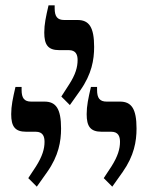

<svg xmlns="http://www.w3.org/2000/svg" viewBox="-20 -973 554 720"><path d="M242 -579 281 -634C324 -695 333 -749 333 -797C333 -871 314 -898 271 -898H221C195 -898 185 -911 185 -942V-953H162C152 -910 146 -882 146 -851C146 -805 160 -785 202 -785H238C265 -785 271 -767 271 -748C271 -721 263 -693 239 -656L210 -611ZM118 -273 157 -328C200 -389 209 -443 209 -491C209 -565 190 -592 147 -592H97C71 -592 61 -605 61 -636V-647H38C28 -604 22 -576 22 -545C22 -499 36 -479 78 -479H114C141 -479 147 -461 147 -441C147 -415 139 -387 115 -349L86 -305ZM401 -273 440 -328C483 -389 492 -443 492 -491C492 -565 473 -592 430 -592H380C354 -592 344 -605 344 -636V-647H321C311 -604 305 -576 305 -545C305 -499 319 -479 361 -479H397C424 -479 430 -461 430 -441C430 -415 422 -387 398 -349L369 -305Z"/></svg>

Font: Noto Serif Hebrew ExtraCondensed SemiBold
Style: Regular
Weight: 600
Width: 2
Designer: Monotype Design Team
Foundry: Monotype Imaging Inc.
Version: Version 2.004